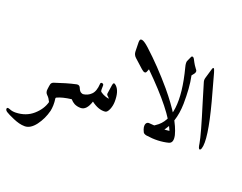

<svg xmlns="http://www.w3.org/2000/svg" viewBox="-204 -1042 2114 1676"><g transform="rotate(20 853.5 -204.0)"><path d="M558 15Q539 15 524 11.5Q509 8 497 2Q476 -9 458 -30Q374 -20 326 3Q320 7 321 12Q326 46 325 75Q324 104 319 128Q299 207 252 270Q205 332 152 332Q125 332 98.5 325Q72 318 44 306Q-12 282 -33 268Q-52 255 -49 240Q-46 226 -20 237Q6 248 38 247Q133 244 197 188Q261 132 280 61Q272 44 263.5 31.5Q255 19 245 10Q224 -9 229 -41Q231 -58 233 -70.5Q235 -83 237 -90Q242 -104 259 -111Q310 -128 358.5 -142.5Q407 -157 454 -167Q482 -173 492 -142Q497 -129 506 -119Q515 -108 540 -104Q562 -100 573 -71Q584 -44 582 -14Q579 15 558 15Z M746 -266Q751 -302 778 -275Q820 -235 818 -136Q817 -99 803 -65Q787 -29 768 -28Q708 -22 639 -74Q611 15 556 15Q535 15 523 -18Q492 -100 533 -105Q578 -109 609 -140Q640 -170 644 -240Q645 -256 660 -253Q675 -250 674 -234Q672 -192 675 -184Q681 -174 707 -161Q719 -155 732 -151Q745 -147 760 -144Q754 -156 744 -163Q732 -172 734 -185Z M1163 -65Q1301 -53 1354 -62Q1290 -223 1002 -506L992 -481Q981 -453 944 -486L862 -560Q839 -581 838 -611L836 -698Q835 -764 926 -681Q1063 -556 1196 -399Q1287 -290 1340.5 -201Q1394 -112 1411 -43Q1426 25 1385 37Q1339 49 1287 51Q1235 53 1177 44Q1155 39 1148 27Q1123 -22 1137 -50Q1146 -66 1163 -65Z M1296 -43Q1268 -11 1230 -9Q1194 -8 1189 -34Q1187 -45 1225 -70Q1409 -188 1294 -630Q1288 -652 1287.5 -666.5Q1287 -681 1290 -688L1310 -732Q1314 -742 1322 -740Q1333 -738 1339 -726Q1354 -696 1366 -677Q1378 -658 1385 -650Q1405 -631 1388 -607L1369 -583Q1381 -527 1385.5 -462.5Q1390 -398 1389 -326Q1385 -147 1296 -43Z M1516 -692Q1529 -735 1546 -672L1613 -428Q1700 -100 1671 -15Q1664 3 1655 0Q1644 -3 1638 -48Q1632 -86 1607.5 -173.5Q1583 -261 1541 -396L1491 -562Q1484 -583 1490 -603Z"/></g></svg>

Font: Amiri
Style: Bold Italic
Weight: 700
Italic angle: 10°
Designer: Khaled Hosny
Version: Version 0.113